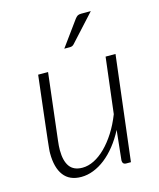

<svg xmlns="http://www.w3.org/2000/svg" viewBox="-109 -794 730 880"><g transform="rotate(-15 255.5 -354.5)"><path d="M144.5 -497.5 107 -181Q104 -157.5 104 -137.5Q104 -86.5 123.2 -59.8Q142.5 -33 184 -33Q211.5 -33 239.5 -47Q267.5 -61 294 -87.2Q320.5 -113.5 344 -150.2Q367.5 -187 385.5 -233L417.5 -497.5H464.5L404.5 0H382.5Q373 0 368.8 -5Q364.5 -10 364.5 -18.5L379.5 -160Q359 -120.5 334.2 -89.5Q309.5 -58.5 282.2 -37.2Q255 -16 226 -4.8Q197 6.5 168 6.5Q112.5 6.5 84.8 -30.2Q57 -67 57 -135Q57 -139.5 57.2 -144.8Q57.5 -150 58.8 -162.8Q60 -175.5 62.5 -198Q65 -220.5 69.5 -259.2Q74 -298 80.8 -356Q87.5 -414 97.5 -497.5ZM406 -716.5 290 -589.5Q282.5 -581.5 271.5 -581.5H244L330.5 -700.5Q337 -709 343 -712.8Q349 -716.5 360.5 -716.5Z"/></g></svg>

Font: Lato TR Light
Style: Italic
Weight: 300
Italic angle: -12°
Designer: Lukasz Dziedzic
Foundry: Lukasz Dziedzic
Version: Version 1.104 2013